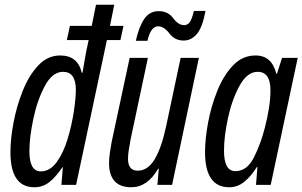

<svg xmlns="http://www.w3.org/2000/svg" viewBox="-20 -780 1276 810"><path d="M104 -142Q104 -199 120.5 -278Q137 -357 169 -417Q201 -477 246 -477Q300 -477 300 -401Q300 -367 291.5 -310Q283 -253 265.5 -194.5Q248 -136 219.5 -96.5Q191 -57 152 -57Q104 -57 104 -142ZM243 -74H245L239 0H301L431 -611H488L501 -671H444L462 -760H385L367 -671H275L262 -611H354L344 -564Q340 -542 336 -519.5Q332 -497 328 -473H325Q308 -546 234 -546Q181 -546 141.5 -504Q102 -462 76 -397Q50 -332 37 -262.5Q24 -193 24 -138Q24 10 125 10Q161 10 188.5 -12Q216 -34 243 -74Z M602 -608Q616 -669 647 -669Q672 -669 694.5 -639Q717 -609 755 -609Q787 -609 810.5 -636.5Q834 -664 847 -734H798Q790 -700 781 -687Q772 -674 757 -674Q732 -674 710.5 -703.5Q689 -733 649 -733Q611 -733 588.5 -700Q566 -667 553 -608ZM647 -68H650L644 0H706L819 -536H742L681 -248Q662 -158 633 -109Q604 -60 561 -60Q520 -60 520 -110Q520 -128 523.5 -149Q527 -170 531 -192L604 -536H527L451 -181Q447 -160 443.5 -135.5Q440 -111 440 -93Q440 10 534 10Q602 10 647 -68Z M925 -144Q925 -205 942 -283Q959 -361 991 -419Q1023 -477 1067 -477Q1121 -477 1121 -399Q1121 -332 1097 -240Q1080 -173 1051 -115.5Q1022 -58 973 -58Q925 -58 925 -144ZM1064 -76H1066L1060 0H1122L1236 -536H1170L1148 -468H1146Q1127 -546 1058 -546Q1003 -546 963 -504Q923 -462 897 -397.5Q871 -333 858 -263.5Q845 -194 845 -138Q845 10 947 10Q982 10 1010.5 -13Q1039 -36 1064 -76Z"/></svg>

Font: Noto Sans Display Condensed
Style: Italic
Weight: 400
Width: 3
Designer: Monotype Design team
Foundry: Monotype Imaging Inc.
Version: 1.000